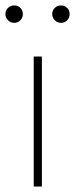

<svg xmlns="http://www.w3.org/2000/svg" viewBox="-28 -686 276 706"><path d="M96 0V-478H126V0ZM24 -602Q11 -602 1.5 -611.5Q-8 -621 -8 -634Q-8 -648 1.5 -657Q11 -666 24 -666Q38 -666 47 -657Q56 -648 56 -634Q56 -621 47 -611.5Q38 -602 24 -602ZM196 -602Q183 -602 173.5 -611.5Q164 -621 164 -634Q164 -648 173.5 -657Q183 -666 196 -666Q210 -666 219 -657Q228 -648 228 -634Q228 -621 219 -611.5Q210 -602 196 -602Z"/></svg>

Font: Mada ExtraLight
Style: Regular
Weight: 250
Designer: Khaled Hosny
Version: Version 1.5